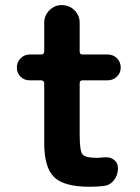

<svg xmlns="http://www.w3.org/2000/svg" viewBox="-20 -710 540 740"><path d="M297.9 -400.4Q287.1 -400.4 287.1 -388.7V-190.4Q287.1 -129.9 297.4 -115.7Q307.6 -101.6 355.5 -101.6Q362.3 -101.6 379.9 -103.5Q402.3 -106.4 418.5 -94.7Q434.6 -83 434.6 -61.5Q434.6 -35.2 419.4 -15.6Q404.3 3.9 379.9 6.8Q353.5 9.8 325.2 9.8Q227.5 9.8 189 -26.9Q150.4 -63.5 150.4 -160.2V-388.7Q150.4 -399.4 138.7 -400.4H94.7Q73.2 -400.4 59.1 -414.6Q44.9 -428.7 44.9 -449.7Q44.9 -470.7 59.6 -485.4Q74.2 -500 94.7 -500H138.7Q149.4 -500 150.4 -510.7V-622.1Q150.4 -650.4 170.4 -670.4Q190.4 -690.4 217.8 -690.4Q247.1 -690.4 267.1 -670.4Q287.1 -650.4 287.1 -622.1V-510.7Q287.1 -500 297.9 -500H394.5Q416 -500 430.7 -485.4Q445.3 -470.7 445.3 -449.7Q445.3 -428.7 430.7 -414.6Q416 -400.4 394.5 -400.4Z"/></svg>

Font: Rounded-X Mgen+ 1mn bold
Style: Bold
Weight: 700
Designer: [Source Han Sans]
Ryoko NISHIZUKA  (kana & ideographs); Paul D. Hunt (Latin, Greek & Cyrillic); Wenlong ZHANG  (bopomofo
Version: Version 1.059.20150602